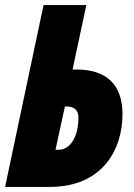

<svg xmlns="http://www.w3.org/2000/svg" viewBox="-25 -734 526 754"><path d="M-5 0H171C376 0 456 -145 456 -286C456 -402 393 -461 275 -461H260L314 -714H146ZM193 -146 230 -316H235C264 -316 283 -304 283 -272C283 -199 252 -146 206 -146Z"/></svg>

Font: Noto Sans UI Condensed Black
Style: Italic
Weight: 900
Width: 3
Italic angle: -192°
Designer: Monotype Design Team
Foundry: Monotype Imaging Inc.
Version: Version 1.901